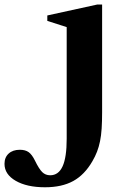

<svg xmlns="http://www.w3.org/2000/svg" viewBox="-194 -554 541 832"><path d="M1 257.5Q-77.5 257.5 -126 229.5Q-174.5 201.5 -174.5 156Q-174.5 128 -156.5 111.5Q-138.5 95 -108 95Q-84.5 95 -70 105.2Q-55.5 115.5 -42.5 142Q-25 178 -11 191.8Q3 205.5 23.5 205.5Q59.5 205.5 77.2 166.8Q95 128 95 47V-436.5L11 -463.5V-487L228 -534.5H248.5V-68Q248.5 -28 246.5 2.8Q244.5 33.5 239.5 58Q234.5 82.5 226.5 103.2Q218.5 124 206.5 144.5Q172.5 203.5 123.2 230.5Q74 257.5 1 257.5Z"/></svg>

Font: Libre Caslon Text
Style: Regular
Weight: 400
Designer: Pablo Impallari, Rodrigo Fuenzalida, Katja Schimmel
Foundry: Pablo Impallari, Rodrigo Fuenzalida
Version: Version 2.000